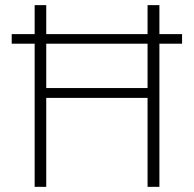

<svg xmlns="http://www.w3.org/2000/svg" viewBox="-20 -724 751 744"><path d="M25.4 -554.7V-591.8H114.3V-704.1H159.2V-591.8H551.8V-704.1H597.7V-591.8H685.5V-554.7H597.7V0H551.8V-344.7H159.2V0H114.3V-554.7ZM551.8 -554.7H159.2V-382.8H551.8Z"/></svg>

Font: Gothic A1 ExtraLight
Style: Regular
Weight: 275
Designer: HanYang I&C Co.,Ltd.
Foundry: HanYang I&C Co.,Ltd.
Version: Version 2.50